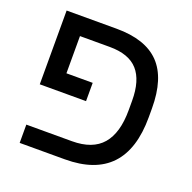

<svg xmlns="http://www.w3.org/2000/svg" viewBox="-110 -709 820 819"><g transform="rotate(20 300.0 -299.5)"><path d="M451.2 -333Q451.2 -425.3 410.6 -470.7Q370.1 -516.1 283.2 -516.1H147.9V-347.2H267.1V-264.2H57.1V-599.1H284.2Q415.5 -599.1 478.8 -533.4Q542 -467.8 542 -331.1V-291Q542 0 267.1 0H62V-83H269Q362.3 -83 406.7 -134.8Q451.2 -186.5 451.2 -290Z"/></g></svg>

Font: Liberation Mono
Style: Regular
Weight: 400
Monospace: yes
Designer: Steve Matteson
Foundry: Ascender Corporation
Version: Version 2.1.5